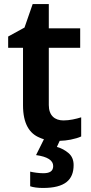

<svg xmlns="http://www.w3.org/2000/svg" viewBox="-20 -681 446 941"><path d="M291 -90.8C248 -90.8 219.2 -115.2 219.2 -166V-446.8H373V-542H219.2V-661.1H140.1L100.1 -545.9L20 -502V-446.8H92.8V-165C92.8 -74.7 124.5 -25.9 175.3 -5.9C181.6 -2.9 188.5 -0.5 195.3 1.5L156.7 79.1C212.9 86.9 240.7 105 240.7 132.8C240.7 159.7 221.2 168 191.9 168C171.9 168 143.6 164.1 127.9 160.2V231.9C143.6 237.3 165.5 240.2 190.9 240.2C298.8 240.2 340.8 200.2 340.8 127.9C340.8 103 332.5 83.5 315.9 69.3C299.3 55.2 280.3 44.9 258.8 39.1L272.5 9.3C291 8.8 309.1 6.8 326.2 3.4C347.2 -1 364.7 -5.9 377.9 -12.2V-106C352.5 -98.1 321.8 -90.8 291 -90.8Z"/></svg>

Font: Noto Reveo Sans
Style: Regular
Weight: 600
Designer: Monotype Design Team
Foundry: Monotype Imaging Inc.
Version: Version 2.007